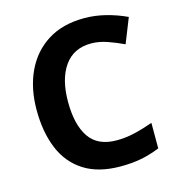

<svg xmlns="http://www.w3.org/2000/svg" viewBox="-109 -818 854 923"><g transform="rotate(-15 318.5 -357.0)"><path d="M393 -598Q306 -598 260 -533Q214 -468 214 -355Q214 -241 256.5 -178.5Q299 -116 393 -116Q437 -116 480.5 -126Q524 -136 575 -154V-27Q528 -8 482 1Q436 10 379 10Q269 10 197.5 -35.5Q126 -81 92 -163.5Q58 -246 58 -356Q58 -464 97 -547Q136 -630 210.5 -677Q285 -724 393 -724Q446 -724 499.5 -710.5Q553 -697 602 -674L553 -551Q513 -570 472.5 -584Q432 -598 393 -598Z"/></g></svg>

Font: Noto IKEA Arabic
Style: Bold
Weight: 700
Designer: Monotype Design Team
Foundry: Monotype Imaging Inc.
Version: Version 1.200